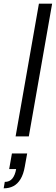

<svg xmlns="http://www.w3.org/2000/svg" viewBox="-61 -743 304 1046"><path d="M24 0 151 -723H223L96 0ZM-41 283 -35 248Q-9 248 6 230Q21 212 27 178H-11L4 93H87L74 165Q67 206 51 232.5Q35 259 12 271Q-11 283 -41 283Z"/></svg>

Font: Archivo SemiBold Light
Style: Italic
Weight: 300
Italic angle: -10°
Version: Version 2.001